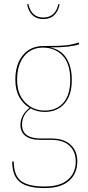

<svg xmlns="http://www.w3.org/2000/svg" viewBox="-20 -762 445 976"><path d="M383 -537Q359 -529 325.5 -525Q292 -521 235 -521Q290 -510 317.5 -466.5Q345 -423 345 -356Q345 -277 307.5 -235Q270 -193 207 -193Q169 -193 136 -211Q92 -179 92 -128Q92 -58 188 -58H242Q304 -58 338.5 -26.5Q373 5 373 58Q373 120 331 157Q289 194 207 194Q120 194 81 163Q42 132 42 59H50Q50 129 86.5 157.5Q123 186 207 186Q285 186 325 151.5Q365 117 365 59Q365 8 333 -21.5Q301 -51 242 -51H188Q135 -51 109.5 -71Q84 -91 84 -127Q84 -177 130 -214Q97 -234 77.5 -269.5Q58 -305 58 -357Q58 -436 97 -482Q136 -528 199 -528Q285 -528 318 -532Q351 -536 380 -546ZM67 -357Q67 -283 108 -241.5Q149 -200 207 -200Q267 -200 302 -239.5Q337 -279 337 -356Q337 -439 298 -479.5Q259 -520 199 -520Q138 -520 102.5 -476Q67 -432 67 -357ZM118 -740 124 -742Q139 -673 200 -673Q262 -673 277 -742L283 -740Q276 -704 255 -684.5Q234 -665 200 -665Q166 -665 145 -685Q124 -705 118 -740Z"/></svg>

Font: Fira Sans Compressed Eight
Style: Regular
Weight: 100
Width: 1
Designer: bBox Type GmbH & Carrois Corporate GbR & Edenspiekermann AG
Foundry: bBox Type GmbH & Carrois Corporate GbR & Edenspiekermann AG
Version: Version 4.301